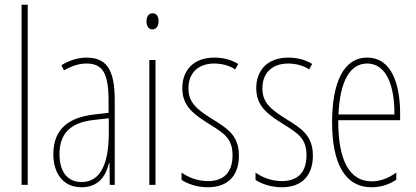

<svg xmlns="http://www.w3.org/2000/svg" viewBox="-20 -780 1754 810"><path d="M97 0V-760H71V0Z M344 -537C310 -537 271 -525 239 -505L250 -483C287 -505 320 -512 344 -512C411 -512 438 -475 438 -355V-304L377 -297C267 -284 205 -234 205 -129C205 -57 240 10 324 10C400 10 428 -43 440 -93H442L443 0H464V-358C464 -489 428 -537 344 -537ZM376 -274 439 -281V-220C439 -97 408 -12 324 -12C266 -12 231 -54 231 -129C231 -217 277 -263 376 -274Z M624 -724C604 -724 598 -706 598 -690C598 -672 606 -656 623 -656C639 -656 649 -670 649 -691C649 -707 643 -724 624 -724ZM636 -527H610V0H636Z M988 -123C988 -210 938 -239 872 -280C808 -320 775 -349 775 -407C775 -475 819 -512 884 -512C916 -512 950 -503 972 -487L985 -510C959 -527 923 -537 885 -537C792 -537 749 -479 749 -408C749 -330 800 -296 867 -254C926 -217 961 -195 961 -125C961 -56 927 -16 857 -16C815 -16 775 -31 746 -52V-21C769 -6 808 10 857 10C945 10 988 -43 988 -123Z M1300 -123C1300 -210 1250 -239 1184 -280C1120 -320 1087 -349 1087 -407C1087 -475 1131 -512 1196 -512C1228 -512 1262 -503 1284 -487L1297 -510C1271 -527 1235 -537 1197 -537C1104 -537 1061 -479 1061 -408C1061 -330 1112 -296 1179 -254C1238 -217 1273 -195 1273 -125C1273 -56 1239 -16 1169 -16C1127 -16 1087 -31 1058 -52V-21C1081 -6 1120 10 1169 10C1257 10 1300 -43 1300 -123Z M1529 -537C1428 -537 1381 -429 1381 -264C1381 -94 1433 10 1548 10C1589 10 1624 -3 1652 -22V-52C1617 -27 1583 -15 1548 -15C1453 -15 1406 -106 1407 -273H1668V-301C1668 -421 1634 -537 1529 -537ZM1529 -512C1612 -512 1645 -414 1644 -297H1408C1414 -442 1459 -512 1529 -512Z"/></svg>

Font: Noto Sans Myanmar UI ExtraCondensed Thin
Style: Regular
Weight: 100
Width: 2
Designer: Monotype Design Team
Foundry: Monotype Imaging Inc.
Version: Version 2.103